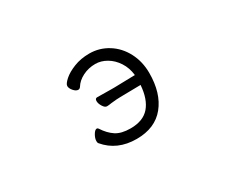

<svg xmlns="http://www.w3.org/2000/svg" viewBox="-87 -730 1173 992"><g transform="rotate(-30 500.0 -234.5)"><path d="M472 -208Q454 -205 444 -205Q432 -205 421 -222.5Q410 -240 410 -255Q410 -271 423 -271L504 -270H526L649 -273Q644 -318 621.5 -352.5Q599 -387 566.5 -406Q534 -425 500 -425Q459 -425 424.5 -407.5Q390 -390 373 -362Q367 -353 358 -353Q345 -353 331.5 -368.5Q318 -384 318 -398Q318 -411 342 -432.5Q366 -454 407.5 -470.5Q449 -487 500 -487Q560 -487 610.5 -455.5Q661 -424 690 -368.5Q719 -313 719 -245Q719 -125 661 -53.5Q603 18 493 18Q377 18 310 -62Q306 -66 306 -76Q306 -93 317.5 -112.5Q329 -132 340 -132Q345 -132 349 -126Q374 -87 406 -66Q438 -45 493 -45Q568 -45 605.5 -88.5Q643 -132 649 -214L527 -212Q506 -212 472 -208Z"/></g></svg>

Font: Iansui 0.93
Style: Regular
Weight: 400
Designer: But Ko / Fontworks Inc.
Foundry: zi-hi.com / Fontworks Inc.
Version: Version 0.931